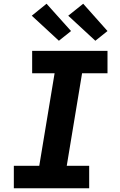

<svg xmlns="http://www.w3.org/2000/svg" viewBox="-20 -1007 640 1027"><path d="M54 0V-120H190L272 -615H152V-735H555V-615H419L337 -120H457V0ZM490 -789 345 -923 425 -987 555 -841ZM295 -789 150 -923 229 -987 360 -841Z"/></svg>

Font: Iosevka SS04 Hv Ex Obl
Style: Regular
Weight: 900
Width: 7
Italic angle: -9°
Monospace: yes
Designer: Belleve Invis
Foundry: Belleve Invis
Version: Version 19.0.0; ttfautohint (v1.8.4)